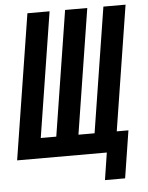

<svg xmlns="http://www.w3.org/2000/svg" viewBox="-73 -767 731 949"><g transform="rotate(-5 292.5 -292.5)"><path d="M99 -720H209L111 -100H188L286 -720H396L298 -100H378L476 -720H586L488 -100H546L509 135H409L430 0H-15Z"/></g></svg>

Font: JetBrains Mono ExtraBold
Style: Italic
Weight: 800
Designer: Philipp Nurullin, Konstantin Bulenkov
Foundry: JetBrains
Version: Version 1.000; ttfautohint (v1.8.3)